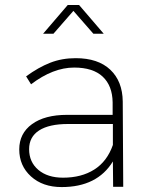

<svg xmlns="http://www.w3.org/2000/svg" viewBox="-20 -758 607 779"><path d="M196.8 -621.1H154.8L254.9 -737.8H300.8L400.9 -621.1H358.9L277.8 -713.9ZM439 0 438 -103Q374.5 1 230 1Q153.3 1 105.7 -42.2Q58.1 -85.4 58.1 -151.9Q58.1 -216.8 109.9 -254.4Q161.6 -292 252 -292H437V-342.8Q436 -410.2 396.7 -447Q357.4 -483.9 280.8 -483.9Q195.3 -483.9 106 -416L85.9 -448.2Q136.2 -484.9 183.6 -503.4Q231 -522 287.1 -522Q377.9 -522 427.5 -475.1Q477.1 -428.2 478 -346.2L480 0ZM235.8 -37.1Q310.5 -37.1 362.5 -70.1Q414.6 -103 438 -169.9V-254.9H255.9Q179.2 -254.9 138.7 -228.8Q98.1 -202.6 98.1 -152.8Q98.1 -100.6 135.5 -68.8Q172.9 -37.1 235.8 -37.1Z"/></svg>

Font: Montserrat Ultra Light
Style: Regular
Weight: 200
Designer: Julieta Ulanovsky
Foundry: Julieta Ulanovsky
Version: Version 3.001;PS 003.001;hotconv 1.0.70;makeotf.lib2.5.58329